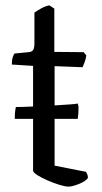

<svg xmlns="http://www.w3.org/2000/svg" viewBox="-20 -694 379 714"><path d="M235 0Q223 0 201.5 -6.5Q180 -13 157 -23Q134 -33 118.5 -43Q103 -53 103 -60V-252H35Q35 -271 36.5 -282Q38 -293 39 -296Q51 -296 67.5 -296.5Q84 -297 103 -298V-449L24 -454Q24 -471 27.5 -481.5Q31 -492 34 -495L86 -500Q99 -501 103.5 -508.5Q108 -516 108 -534V-647Q119 -655 134.5 -663.5Q150 -672 164 -674L182 -662V-501L291 -500L301 -488Q299 -474 294.5 -462Q290 -450 287 -444L183 -448V-302Q213 -304 237 -305.5Q261 -307 269 -309L272 -298Q272 -280 271 -269Q270 -258 269 -252H183V-78L300 -55Q302 -52 304.5 -46Q307 -40 307 -32Q297 -19 272.5 -9.5Q248 0 235 0Z"/></svg>

Font: Texturina Light
Style: Regular
Weight: 300
Designer: Guillermo Torres Carreño
Foundry: Omnibus-Type
Version: Version 1.002; ttfautohint (v1.8.3)